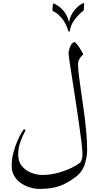

<svg xmlns="http://www.w3.org/2000/svg" viewBox="-20 -1052 666 1237"><path d="M541.5 -85.4Q541.5 -41 525.4 8.8Q509.3 58.6 459.5 94.2Q426.3 118.2 394 133.8Q361.8 149.4 323.5 157.2Q285.2 165 233.9 165Q205.6 165 174.3 156Q143.1 147 116 128.7Q88.9 110.4 72 82.3Q55.2 54.2 55.2 16.1Q55.2 -26.4 66.2 -68.1Q77.1 -109.9 92 -143.8Q106.9 -177.7 119.4 -198.2Q131.8 -218.8 134.8 -218.8Q143.6 -218.8 143.6 -211.9Q143.6 -209 132.1 -187.3Q120.6 -165.5 108.9 -131.1Q97.2 -96.7 97.2 -55.2Q97.2 -9.8 121.8 19Q146.5 47.9 182.6 61.5Q218.8 75.2 253.4 75.2Q303.7 75.2 354 61.3Q404.3 47.4 443.4 28.1Q482.4 8.8 499 -7.3Q504.4 -12.7 507.8 -29.8Q511.2 -46.9 511.2 -56.2Q511.2 -84.5 504.6 -139.6Q498 -194.8 487.8 -263.4Q477.5 -332 467.3 -401.4Q456.1 -476.1 445.6 -542Q435.1 -607.9 428.5 -652.6Q421.9 -697.3 421.9 -708.5Q421.9 -725.1 430.7 -748.8Q439.5 -772.5 458 -781.7Q462.9 -781.7 472.4 -770.8Q481.9 -759.8 491.9 -744.9Q502 -730 509 -717Q516.1 -704.1 516.1 -700.2Q504.4 -692.9 493.7 -675.5Q482.9 -658.2 482.9 -636.7Q482.9 -608.9 488.8 -561.8Q494.6 -514.6 503.4 -455.6Q512.2 -396.5 521 -332Q529.8 -267.6 535.6 -204.1Q541.5 -140.6 541.5 -85.4ZM521.5 -1028.8Q521.5 -1026.9 521.2 -1019Q521 -1011.2 521 -1004.4Q521 -985.4 516.1 -981.9Q506.3 -975.1 487.3 -956.5Q468.3 -938 451.2 -911.1Q434.1 -884.3 429.7 -851.6Q429.2 -848.1 425.3 -848.1Q421.4 -848.1 420.9 -851.6Q402.8 -905.3 379.6 -932.9Q356.4 -960.4 339.1 -970.7Q321.8 -981 320.3 -981Q317.9 -981.9 318.1 -994.1Q318.4 -1006.3 320.1 -1018.3Q321.8 -1030.3 323.2 -1029.8Q334 -1027.8 354.5 -1014.2Q375 -1000.5 395.3 -974.4Q415.5 -948.2 424.8 -908.2Q431.6 -947.8 451.7 -975.3Q471.7 -1002.9 491.9 -1017.6Q512.2 -1032.2 519 -1032.2Q521.5 -1032.2 521.5 -1028.8Z"/></svg>

Font: Scheherazade New Rohingya
Style: Regular
Weight: 400
Designer: SIL International
Foundry: SIL International
Version: Version 3.000 ; LngRng